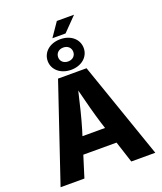

<svg xmlns="http://www.w3.org/2000/svg" viewBox="-193 -1235 1145 1357"><g transform="rotate(-20 379.5 -556.5)"><path d="M23.4 0H202.6L252.9 -161.1H502.9L555.2 0H735.8L483.4 -727.5H269ZM378.4 -753.9C459 -753.9 513.7 -804.2 513.7 -868.7C513.7 -934.1 459 -983.9 378.4 -983.9C297.9 -983.9 242.7 -934.1 242.7 -868.7C242.7 -804.2 297.9 -753.9 378.4 -753.9ZM378.4 -816.9C344.7 -816.9 321.3 -838.4 321.3 -868.7C321.3 -899.4 344.2 -921.4 378.4 -921.4C412.1 -921.4 435.1 -899.4 435.1 -868.7C435.1 -838.4 412.1 -816.9 378.4 -816.9ZM329.1 -1009.3H428.2L529.8 -1113.3H400.4ZM292 -286.1 306.6 -333C330.1 -411.1 351.6 -501 374.5 -599.6C398.9 -501.5 422.4 -412.6 446.8 -333L461.9 -286.1Z"/></g></svg>

Font: Raveo
Style: Bold
Weight: 700
Designer: Jakub Foglar, Rasmus Andersson (Inter)
Foundry: Jakubfoglar.com
Version: Version 1.100;Glyphs 3.2.3 (3260)